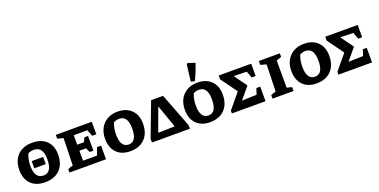

<svg xmlns="http://www.w3.org/2000/svg" viewBox="-19 -1694 5058 2563"><g transform="rotate(-20 2510.0 -412.0)"><path d="M308 11Q180 11 109 -61Q38 -133 38 -260Q38 -348 72 -411.5Q106 -475 169.5 -510Q233 -545 320 -545Q451 -545 523.5 -474Q596 -403 596 -279Q596 -143 519.5 -66Q443 11 308 11ZM318 -81Q439 -81 439 -268Q439 -448 311 -448Q266 -448 229 -430Q195 -353 195 -263Q195 -81 318 -81ZM234 -214V-316H397V-214Z M1117 -193H1175V0H656V-48Q673 -56 691.5 -62.5Q710 -69 729 -73L739 -459L656 -482V-535H1167V-357H1109L1073 -449H880V-314H976L1004 -374H1056V-165H1004L974 -228H880V-87H1078Z M1520 11Q1396 11 1326 -61Q1256 -133 1256 -260Q1256 -348 1291.5 -411.5Q1327 -475 1389.5 -510Q1452 -545 1533 -545Q1658 -545 1730 -474Q1802 -403 1802 -279Q1802 -189 1768 -124Q1734 -59 1670.5 -24Q1607 11 1520 11ZM1530 -81Q1644 -81 1644 -268Q1644 -448 1523 -448Q1504 -448 1484 -443Q1464 -438 1443 -427Q1413 -352 1413 -263Q1413 -81 1530 -81Z M2180 -535 2366 -52V0H1827V-52L2010 -535ZM1950 -93 2186 -99 2072 -425Z M2653 11Q2529 11 2459 -61Q2389 -133 2389 -260Q2389 -348 2424.5 -411.5Q2460 -475 2522.5 -510Q2585 -545 2666 -545Q2791 -545 2863 -474Q2935 -403 2935 -279Q2935 -189 2901 -124Q2867 -59 2803.5 -24Q2740 11 2653 11ZM2663 -81Q2777 -81 2777 -268Q2777 -448 2656 -448Q2637 -448 2617 -443Q2597 -438 2576 -427Q2546 -352 2546 -263Q2546 -81 2663 -81ZM2645 -573 2592 -586 2621 -822 2633 -835 2738 -802Q2719 -743 2696 -685.5Q2673 -628 2645 -573Z M3385 -207H3441V0H2963V-39L3138 -251L2971 -481V-536H3432V-361H3376L3340 -456L3156 -460L3282 -287V-275L3148 -115L3358 -121Z M3540 0V-50Q3557 -57 3574 -63Q3591 -69 3612 -75L3622 -457L3540 -480V-535H3839V-485Q3824 -479 3809.5 -473.5Q3795 -468 3767 -459V-73L3839 -55V0Z M4166 11Q4042 11 3972 -61Q3902 -133 3902 -260Q3902 -348 3937.5 -411.5Q3973 -475 4035.5 -510Q4098 -545 4179 -545Q4304 -545 4376 -474Q4448 -403 4448 -279Q4448 -189 4414 -124Q4380 -59 4316.5 -24Q4253 11 4166 11ZM4176 -81Q4290 -81 4290 -268Q4290 -448 4169 -448Q4150 -448 4130 -443Q4110 -438 4089 -427Q4059 -352 4059 -263Q4059 -81 4176 -81Z M4898 -207H4954V0H4476V-39L4651 -251L4484 -481V-536H4945V-361H4889L4853 -456L4669 -460L4795 -287V-275L4661 -115L4871 -121Z"/></g></svg>

Font: Piazzolla SC
Style: Bold
Weight: 700
Designer: Juan Pablo del Peral
Foundry: Huerta Tipografica
Version: Version 1.330